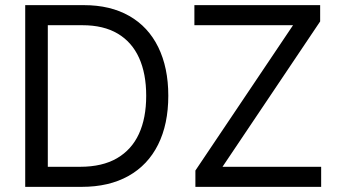

<svg xmlns="http://www.w3.org/2000/svg" viewBox="-20 -727 1320 747"><path d="M127 0H297.9C368.8 0 429.5 -14.2 480 -42.5C530.4 -70.8 568.8 -111.5 595.2 -164.6C621.6 -217.6 634.8 -280.9 634.8 -354.5C634.8 -427.4 621.7 -490.4 595.7 -543.5C569.7 -596.5 532.1 -637 482.9 -665C433.8 -693 375 -707 306.6 -707H123V-628.9H300.8C355.5 -628.9 401.2 -618 438 -596.2C474.8 -574.4 502.4 -543 521 -502C539.6 -460.9 548.8 -411.8 548.8 -354.5C548.8 -296.5 539.4 -247.1 520.5 -206.1C501.6 -165 473.1 -133.5 435.1 -111.3C397 -89.2 349.3 -78.1 292 -78.1H127ZM166 0V-707H78.1V0ZM740.2 -63.5V0H1229.5V-78.1H845.7L1225.6 -643.6V-707H736.3V-628.9H1120.1Z"/></svg>

Font: Pretendard Variable
Style: Regular
Weight: 400
Designer: Base glyphs from Inter by Rasmus Andersson; Hangeul glyphs from Noto Sans CJK(Source Han Sans) by Jang Soo-young and Kan
Foundry: Kil Hyung-jin
Version: Version 1.309;Glyphs 3.2 (3225)